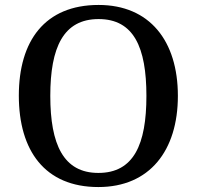

<svg xmlns="http://www.w3.org/2000/svg" viewBox="-20 -745 794 775"><path d="M377 10C584 10 698 -137 698 -358C698 -580 584 -725 378 -725C161 -725 56 -580 56 -359C56 -137 161 10 377 10ZM377 -47C236 -47 183 -162 183 -358C183 -554 236 -668 378 -668C520 -668 571 -554 571 -358C571 -162 520 -47 377 -47Z"/></svg>

Font: Noto Serif Gurmukhi Medium
Style: Regular
Weight: 500
Designer: Vaibhav Singh and the Monotype Design Team
Foundry: Monotype Imaging Inc.
Version: Version 2.004